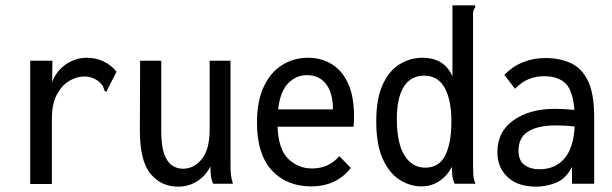

<svg xmlns="http://www.w3.org/2000/svg" viewBox="-20 -687 2290 718"><path d="M93 -460H176L175 -381Q192 -424 228 -447.5Q264 -471 304 -471Q372 -471 416 -419L382 -353L379 -344L371 -347Q369 -355 365.5 -363Q362 -371 350 -382Q325 -401 296 -401Q267 -401 239 -384.5Q211 -368 192.5 -333Q174 -298 174 -243V1H93Z M646 11Q583 11 543 -37Q503 -85 503 -199L504 -460H583V-198Q583 -142 594 -111.5Q605 -81 623.5 -68.5Q642 -56 664 -56Q705 -56 734.5 -92Q764 -128 764 -203V-460H842V-72Q842 -53 843.5 -35.5Q845 -18 851 0H777Q770 -16 768.5 -32Q767 -48 767 -65Q749 -29 717 -9Q685 11 646 11Z M1144 10Q1052 10 996.5 -50Q941 -110 941 -228Q941 -308 966 -362Q991 -416 1034.5 -443.5Q1078 -471 1133 -471Q1181 -471 1220 -447.5Q1259 -424 1281.5 -375.5Q1304 -327 1304 -250Q1304 -232 1302 -213H1018Q1021 -129 1058 -93Q1095 -57 1147 -57Q1209 -57 1249 -103L1292 -59Q1238 10 1144 10ZM1020 -278H1225Q1225 -339 1199.5 -372.5Q1174 -406 1128 -406Q1088 -406 1058 -376Q1028 -346 1020 -278Z M1556 10Q1513 10 1474 -15Q1435 -40 1411 -93.5Q1387 -147 1387 -233Q1387 -319 1411.5 -371.5Q1436 -424 1475.5 -447.5Q1515 -471 1559 -471Q1642 -471 1672 -401V-667H1757V-659Q1752 -653 1750 -645.5Q1748 -638 1749 -622V-69Q1749 -51 1750 -34Q1751 -17 1758 0H1680Q1673 -16 1671.5 -31Q1670 -46 1670 -63Q1652 -29 1622.5 -9.5Q1593 10 1556 10ZM1570 -60Q1622 -60 1645 -106Q1668 -152 1668 -232Q1668 -313 1643 -358.5Q1618 -404 1566 -404Q1516 -404 1490 -362.5Q1464 -321 1464 -242Q1464 -152 1492.5 -106Q1521 -60 1570 -60Z M1986 11Q1916 11 1878 -25Q1840 -61 1840 -118Q1840 -195 1900.5 -237.5Q1961 -280 2055 -280Q2071 -280 2089.5 -279Q2108 -278 2128 -276Q2122 -349 2094.5 -375.5Q2067 -402 2014 -402Q1984 -402 1957 -391Q1930 -380 1906 -355L1866 -407Q1897 -439 1936 -454.5Q1975 -470 2019 -470Q2074 -470 2115.5 -450.5Q2157 -431 2179.5 -383Q2202 -335 2202 -250V0H2119V-63Q2096 -18 2059 -3.5Q2022 11 1986 11ZM1919 -124Q1919 -86 1941.5 -70Q1964 -54 1997 -54Q2056 -54 2090.5 -94Q2125 -134 2129 -214Q2092 -218 2059 -218Q1992 -218 1955.5 -195.5Q1919 -173 1919 -124Z"/></svg>

Font: Inconsolata SemiCondensed Medium
Style: Regular
Weight: 500
Width: 4
Monospace: yes
Designer: Raph Levien, Cyreal, Brenton Simpson
Foundry: Raph Levien, Cyreal, Google
Version: Version 3.001; ttfautohint (v1.8.2.53-6de2)